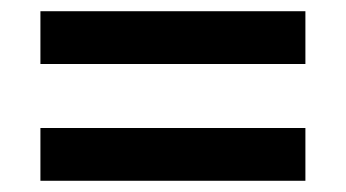

<svg xmlns="http://www.w3.org/2000/svg" viewBox="-20 -523 617 342"><path d="M52 -409V-503H524V-409ZM52 -201V-295H524V-201Z"/></svg>

Font: Noto Sans Thai Looped SemiBold
Style: Regular
Weight: 600
Designer: Sasikarn Vongin, Ben Mitchell
Foundry: The Fontpad Ltd
Version: Version 1.001; ttfautohint (v1.8.4.7-5d5b)